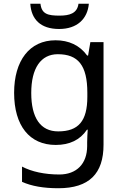

<svg xmlns="http://www.w3.org/2000/svg" viewBox="-20 -760 655 1020"><path d="M452 -740H397C390 -688 348 -677 296 -677C235 -677 201 -685 195 -740H141C146 -658 195 -606 294 -606C390 -606 445 -660 452 -740ZM275 -546C137 -546 55 -438 55 -267C55 -92 137 10 276 10C349 10 405 -16 442 -71H446C445 -59 443 -21 443 -5V16C443 110 387 167 295 167C218 167 148 152 97 125V206C148 229 212 240 290 240C454 240 530 162 530 9V-536H460L448 -465H443C403 -520 345 -546 275 -546ZM287 -472C395 -472 444 -413 444 -267V-246C444 -117 397 -62 289 -62C195 -62 146 -134 146 -266C146 -398 197 -472 287 -472Z"/></svg>

Font: Noto Sans Lycian
Style: Regular
Weight: 400
Designer: Monotype Design Team
Foundry: Monotype Imaging Inc.
Version: Version 2.002